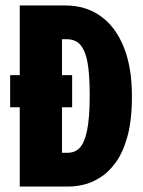

<svg xmlns="http://www.w3.org/2000/svg" viewBox="-20 -680 523 700"><path d="M17 -406H243V-289H17ZM122 0V-123H227Q253 -123 270.5 -141Q288 -159 297.5 -204.5Q307 -250 307 -330Q307 -393 302 -433Q297 -473 286 -496Q275 -519 259.5 -528Q244 -537 224 -537H122V-660H219Q292 -660 346.5 -621.5Q401 -583 431 -509Q461 -435 461 -329Q461 -241 444.5 -182Q428 -123 401.5 -87Q375 -51 344 -32Q313 -13 284 -6.5Q255 0 233 0ZM52 0V-660H206V0Z"/></svg>

Font: Bricolage Grotesque 72pt Condensed ExtraBold
Style: Regular
Weight: 800
Width: 3
Designer: Mathieu Triay
Foundry: Atelier Triay
Version: Version 1.001;gftools[0.9.33.dev8+g029e19f]